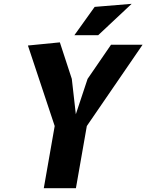

<svg xmlns="http://www.w3.org/2000/svg" viewBox="-20 -984 766 1004"><path d="M355.5 -571.5 376.5 -386.5 438 -571.5 560.5 -750H725.5L434 -325L377 0H209L266 -325L126 -746L293 -762.5ZM475 -948 668.5 -964 493.5 -800H369Z"/></svg>

Font: B612
Style: Bold Italic
Weight: 700
Italic angle: -10°
Designer: Nicolas Chauveau, Thomas Paillot, Jonathan Favre-Lamarine, Jean-Luc Vinot
Foundry: AIRBUS
Version: Version 1.008